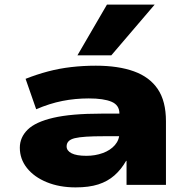

<svg xmlns="http://www.w3.org/2000/svg" viewBox="-20 -802 824 833"><path d="M308 11Q238 11 183 -11.5Q128 -34 97 -73Q66 -112 66 -161Q66 -206 100 -239.5Q134 -273 211.5 -291Q289 -309 419 -309H524V-211H430Q385 -211 354 -209Q323 -207 304.5 -202.5Q286 -198 277.5 -189Q269 -180 269 -167Q269 -148 290.5 -137Q312 -126 355 -126Q393 -126 426 -138Q459 -150 478.5 -172.5Q498 -195 498 -225V-310Q498 -346 464 -360.5Q430 -375 365 -375Q306 -375 250.5 -364Q195 -353 137 -328L91 -460Q139 -479 188 -492Q237 -505 289 -511Q341 -517 396 -517Q493 -517 561 -492.5Q629 -468 664.5 -415.5Q700 -363 700 -276V0H529V-104H527Q506 -67 476.5 -41Q447 -15 406.5 -2Q366 11 308 11ZM316 -562 444 -782H651L463 -562Z"/></svg>

Font: Nunito Sans 7pt Expanded Black
Style: Regular
Weight: 900
Width: 7
Designer: Vernon Adams
Foundry: Vernon Adams
Version: Version 3.101;gftools[0.9.27]